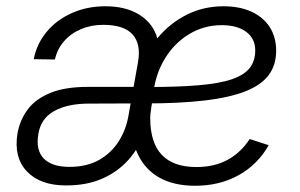

<svg xmlns="http://www.w3.org/2000/svg" viewBox="-20 -576 946 606"><path d="M189 9.3Q106.4 9.3 64.7 -35.2Q22.9 -79.6 35.2 -154.8Q42.5 -196.3 66.7 -229.5Q90.8 -262.7 137.5 -282.2Q184.1 -301.8 256.8 -301.8Q283.2 -301.8 307.9 -301.8Q332.5 -301.8 359.6 -301.8Q386.7 -301.8 420.9 -301.8L415.5 -249.5Q377.9 -249.5 337.4 -249.3Q296.9 -249 260.7 -249Q193.4 -249 151.1 -225.6Q108.9 -202.1 101.1 -153.3Q92.3 -102.5 117.9 -75.9Q143.6 -49.3 199.2 -49.3Q254.4 -49.3 293.2 -71.5Q332 -93.8 355 -130.4Q377.9 -167 385.3 -210L415.5 -379.4Q425.8 -437 398.4 -467.3Q371.1 -497.6 305.7 -497.6Q267.6 -497.6 235.4 -483.9Q203.1 -470.2 181.9 -445.6Q160.6 -420.9 153.3 -388.2L86.4 -389.2Q96.2 -438.5 127.7 -476.1Q159.2 -513.7 207 -534.9Q254.9 -556.2 312.5 -556.2Q370.6 -556.2 410.9 -534.7Q451.2 -513.2 469.2 -474.9Q487.3 -436.5 478.5 -386.2L440.4 -156.2L434.6 -154.8Q418 -107.9 384.8 -70.8Q351.6 -33.7 302.7 -12.2Q253.9 9.3 189 9.3ZM596.2 10.3Q529.8 10.3 484.4 -14.6Q439 -39.6 415.8 -87.6Q392.6 -135.7 392.6 -204.6Q392.6 -279.3 414.8 -343.3Q437 -407.2 476.6 -455.1Q516.1 -502.9 569.3 -529.5Q622.6 -556.2 685.5 -556.2Q736.3 -556.2 773.7 -539.1Q811 -522 831.3 -490.5Q851.6 -459 851.6 -415.5Q851.6 -370.6 828.1 -339.1Q804.7 -307.6 754.6 -287.8Q704.6 -268.1 625.7 -258.8Q546.9 -249.5 436 -249.5L443.8 -301.3Q541 -301.3 606.9 -306.9Q672.9 -312.5 711.9 -325.9Q751 -339.4 768.3 -361.6Q785.6 -383.8 785.6 -417Q785.6 -454.1 757.3 -475.3Q729 -496.6 679.7 -496.6Q623 -496.6 575.7 -467.5Q528.3 -438.5 498.3 -387.5Q468.3 -336.4 462.9 -271.5Q459.5 -249.5 457.5 -236.6Q455.6 -223.6 454.8 -216.6Q454.1 -209.5 454.1 -203.6Q454.1 -126 490.5 -87.4Q526.9 -48.8 600.1 -48.8Q656.2 -48.8 698 -71.3Q739.7 -93.8 768.1 -137.2L828.1 -117.7Q793 -56.2 732.9 -22.9Q672.9 10.3 596.2 10.3Z"/></svg>

Font: Inter Light
Style: Italic
Weight: 300
Italic angle: -9.3988°
Designer: Rasmus Andersson
Foundry: rsms
Version: Version 4.001;git-66647c0bb